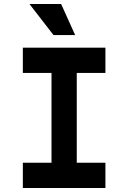

<svg xmlns="http://www.w3.org/2000/svg" viewBox="-20 -938 640 958"><path d="M237 -126V-574H94V-700H506V-574H363V-126H506V0H94V-126ZM355 -763H247L127 -918H285Z"/></svg>

Font: Fliege Mono Thin
Style: Regular
Weight: 100
Version: Version 0.020;Glyphs 3.3 (3306)